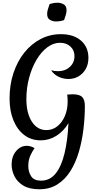

<svg xmlns="http://www.w3.org/2000/svg" viewBox="-20 -1056 727 1405"><path d="M280 266Q345 266 387 214Q429 162 452 67Q475 -28 481 -155Q446 -96 393 -62.5Q340 -29 278 -29Q209 -29 158 -67.5Q107 -106 78.5 -175Q50 -244 50 -335Q50 -436 78.5 -521.5Q107 -607 158 -671Q209 -735 277.5 -770.5Q346 -806 426 -806Q518 -806 572.5 -759Q627 -712 627 -632Q627 -587 608 -552.5Q589 -518 556 -498Q523 -478 481 -478Q442 -478 407.5 -495Q373 -512 354 -542Q378 -535 405 -535Q457 -535 491 -566.5Q525 -598 525 -645Q525 -688 495.5 -715.5Q466 -743 419 -743Q371 -743 326.5 -710Q282 -677 247.5 -619Q213 -561 193 -486.5Q173 -412 173 -331Q173 -228 213 -166Q253 -104 319 -104Q364 -104 399 -131.5Q434 -159 454.5 -206.5Q475 -254 475 -314Q475 -339 472 -364Q492 -366 512 -366Q562 -366 581.5 -346Q601 -326 601 -280Q601 -196 590.5 -109.5Q580 -23 557 55.5Q534 134 495.5 195.5Q457 257 400.5 293Q344 329 268 329Q195 329 150.5 302Q106 275 85.5 233Q65 191 65 148Q65 89 97.5 50Q130 11 176 11Q205 11 233 28Q216 51 201.5 84Q187 117 187 159Q187 202 208 234Q229 266 280 266ZM449 -909Q420 -899 390 -899Q367 -899 346 -910.5Q325 -922 325 -954Q325 -972 331 -989.5Q337 -1007 343 -1026Q372 -1036 402 -1036Q425 -1036 446 -1024.5Q467 -1013 467 -981Q467 -963 461 -945.5Q455 -928 449 -909Z"/></svg>

Font: Merienda Medium
Style: Regular
Weight: 500
Designer: Eduardo Rodriguez Tunni
Foundry: Eduardo Rodriguez Tunni
Version: Version 2.001; ttfautohint (v1.8.4.7-5d5b)